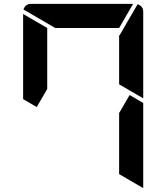

<svg xmlns="http://www.w3.org/2000/svg" viewBox="-20 -1020 856 988"><path d="M169 -469 99 -510V-948L223 -876V-562ZM647 -531 717 -490V-52L593 -124V-438ZM688 -998Q717 -989 717 -959V-514L593 -586V-838H595ZM264 -876 101 -971Q110 -1000 140 -1000H665L593 -876Z"/></svg>

Font: DSEG7 Modern
Style: Bold
Weight: 700
Designer: Keshikan(Twitter:@keshinomi_88pro)
Version: Version 0.46